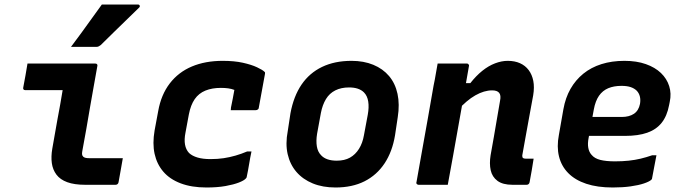

<svg xmlns="http://www.w3.org/2000/svg" viewBox="-20 -820 3040 852"><path d="M102 -538Q153 -538 203 -538Q253 -538 302.5 -538Q352 -538 403 -538Q406 -538 408 -537Q410 -536 411.5 -533.5Q413 -531 412 -527Q404 -481 395.5 -434.5Q387 -388 379 -341Q371 -294 363 -247.5Q355 -201 346 -154Q344 -144 344 -137Q344 -130 349 -125Q353 -121 360 -119.5Q367 -118 377 -118Q407 -118 442 -118Q477 -118 505 -118H525Q520 -91 515.5 -64Q511 -37 506 -11Q505 -6 501.5 -3Q498 0 493 0Q484 0 462 0Q440 0 412 0Q384 0 358 0Q310 0 278.5 -11.5Q247 -23 230.5 -45Q214 -67 210 -96Q206 -125 212 -160Q218 -193 223.5 -225.5Q229 -258 235 -290.5Q241 -323 247 -355.5Q253 -388 258 -420H236Q211 -420 187.5 -420Q164 -420 140.5 -420Q117 -420 92 -420Q87 -420 84.5 -423Q82 -426 83 -431Q88 -458 93 -485Q98 -512 102 -538ZM432 -800Q475 -800 513 -800Q551 -800 592 -800Q598 -800 600 -795Q602 -790 596 -785Q567 -757 540.5 -731Q514 -705 486.5 -678.5Q459 -652 427 -620Q423 -617 418.5 -614.5Q414 -612 408 -612Q379 -612 350 -612Q321 -612 295 -612Q318 -643 341 -674Q364 -705 386.5 -737Q409 -769 432 -800Z M968 -550Q1020 -550 1058 -541.5Q1096 -533 1120.5 -521.5Q1145 -510 1153 -502Q1156 -500 1156 -498Q1156 -496 1156 -493L1128 -340Q1128 -338 1125.5 -335.5Q1123 -333 1120.5 -332Q1118 -331 1114 -331Q1086 -331 1058.5 -331Q1031 -331 1004 -331L1005 -343Q1009 -363 1013 -383Q1017 -403 1020 -421Q1007 -426 992.5 -428Q978 -430 960 -430Q921 -430 891.5 -418Q862 -406 844 -380Q826 -354 818 -312L803 -231Q797 -201 801 -178.5Q805 -156 819 -141Q833 -128 856.5 -121Q880 -114 914 -114Q946 -114 972.5 -118Q999 -122 1025 -129.5Q1051 -137 1077 -148H1096Q1090 -120 1085.5 -92Q1081 -64 1075 -36Q1075 -34 1074 -32Q1073 -30 1071 -28Q1063 -19 1040 -10Q1017 -1 981 5.5Q945 12 896 12Q830 12 781.5 -6.5Q733 -25 704.5 -58.5Q676 -92 666 -137.5Q656 -183 666 -241L682 -327Q695 -400 733.5 -450Q772 -500 831.5 -525Q891 -550 968 -550Z M1540 -550Q1594 -550 1636.5 -532.5Q1679 -515 1706.5 -482.5Q1734 -450 1744 -403.5Q1754 -357 1745 -300L1733 -220Q1721 -147 1686.5 -95Q1652 -43 1597.5 -15.5Q1543 12 1469 12Q1412 12 1368 -6Q1324 -24 1295.5 -57Q1267 -90 1256.5 -136Q1246 -182 1257 -239L1269 -318Q1283 -393 1318 -444.5Q1353 -496 1409 -523Q1465 -550 1540 -550ZM1529 -432Q1494 -432 1468 -419Q1442 -406 1426.5 -380.5Q1411 -355 1404 -319L1387 -226Q1382 -195 1386 -170.5Q1390 -146 1405 -131Q1416 -119 1433.5 -113Q1451 -107 1474 -107Q1509 -107 1533 -120.5Q1557 -134 1573 -159.5Q1589 -185 1595 -220L1612 -311Q1618 -344 1614 -369.5Q1610 -395 1595 -410Q1584 -421 1567.5 -426.5Q1551 -432 1529 -432Z M1922 -538Q1947 -538 1969 -538Q1991 -538 2011.5 -538Q2032 -538 2052 -538Q2055 -538 2057 -536.5Q2059 -535 2060.5 -532.5Q2062 -530 2061 -527Q2050 -461 2038 -395.5Q2026 -330 2014.5 -263.5Q2003 -197 1991 -131.5Q1979 -66 1967 0Q1945 0 1924 0Q1903 0 1881 0Q1859 0 1837 0Q1835 0 1833 -1Q1831 -2 1829.5 -3.5Q1828 -5 1827.5 -7Q1827 -9 1828 -11Q1841 -83 1853.5 -154.5Q1866 -226 1879 -297Q1892 -368 1904 -440Q1910 -468 1914 -493Q1918 -518 1922 -538ZM2233 -550Q2264 -550 2287.5 -539.5Q2311 -529 2326 -509Q2341 -489 2346.5 -461Q2352 -433 2346 -397Q2338 -354 2330 -310Q2322 -266 2314 -222Q2306 -178 2298 -133Q2297 -128 2298 -125Q2299 -122 2300 -119Q2303 -118 2305.5 -117Q2308 -116 2313 -116Q2316 -116 2318.5 -116Q2321 -116 2324 -116Q2327 -116 2330 -116H2348Q2344 -89 2339.5 -63.5Q2335 -38 2330 -11Q2329 -6 2325.5 -3Q2322 0 2317 0Q2312 0 2290.5 0Q2269 0 2254 0Q2211 0 2187.5 -17.5Q2164 -35 2157.5 -64.5Q2151 -94 2157 -131Q2165 -173 2171.5 -212.5Q2178 -252 2185 -291.5Q2192 -331 2199 -373Q2204 -397 2195 -408Q2186 -419 2164 -419Q2146 -419 2127.5 -413.5Q2109 -408 2089.5 -397Q2070 -386 2050 -369Q2030 -352 2009 -329L2025 -451H2067Q2093 -484 2120.5 -506Q2148 -528 2177 -539Q2206 -550 2233 -550Z M2751 -550Q2805 -550 2846 -535.5Q2887 -521 2913 -496Q2939 -471 2949.5 -438Q2960 -405 2952 -368L2949 -353Q2940 -305 2916 -275Q2892 -245 2852 -231Q2812 -217 2754 -217Q2728 -217 2699.5 -217Q2671 -217 2640 -217Q2609 -217 2576 -217L2518 -211L2529 -301Q2571 -301 2607 -301Q2643 -301 2675.5 -301Q2708 -301 2739 -301Q2772 -301 2793 -315Q2814 -329 2820 -359Q2823 -377 2819.5 -391.5Q2816 -406 2806 -417Q2795 -428 2778.5 -433.5Q2762 -439 2738 -439Q2704 -439 2679 -428.5Q2654 -418 2638 -395Q2622 -372 2615 -334L2592 -208Q2587 -183 2590.5 -164Q2594 -145 2605 -133Q2618 -117 2643.5 -110.5Q2669 -104 2709 -104Q2742 -104 2770 -107Q2798 -110 2823 -116Q2848 -122 2874 -131H2893Q2888 -107 2883.5 -81.5Q2879 -56 2874 -31Q2874 -28 2873 -26Q2872 -24 2870 -22Q2861 -14 2837.5 -6Q2814 2 2778.5 7Q2743 12 2699 12Q2631 12 2581.5 -4.5Q2532 -21 2501.5 -52Q2471 -83 2460.5 -126Q2450 -169 2460 -221L2480 -335Q2489 -386 2511.5 -425.5Q2534 -465 2568.5 -493Q2603 -521 2649 -535.5Q2695 -550 2751 -550Z"/></svg>

Font: RecMonoLinear Nerd Font Mono
Style: Bold Italic
Weight: 700
Italic angle: -10°
Monospace: yes
Version: Version 1.085; ttfautohint (v1.8.4.7-5d5b);Nerd Fonts 3.2.1